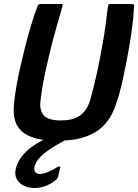

<svg xmlns="http://www.w3.org/2000/svg" viewBox="-20 -693 689 958"><path d="M265 9Q197 9 154 -4Q111 -17 88.5 -38Q66 -59 57.5 -84.5Q49 -110 48.5 -134Q48 -158 50 -177Q54 -216 61.5 -260Q69 -304 77 -340Q88 -387 101.5 -443.5Q115 -500 132 -557Q149 -614 167 -662Q169 -669 174.5 -671Q180 -673 186 -673Q211 -673 235 -673Q259 -673 284 -673Q293 -673 293 -670Q293 -667 288 -649Q276 -609 264.5 -567Q253 -525 241 -482Q222 -406 206.5 -335.5Q191 -265 183 -197Q179 -174 181.5 -156.5Q184 -139 191.5 -126.5Q199 -114 211.5 -106.5Q224 -99 242 -95.5Q260 -92 283 -92Q312 -92 335.5 -97.5Q359 -103 377.5 -115.5Q396 -128 409.5 -148.5Q423 -169 431 -197Q450 -265 465 -335Q480 -405 493 -480Q501 -524 506.5 -566.5Q512 -609 517 -649Q520 -667 521.5 -670Q523 -673 533 -673Q558 -673 583.5 -673Q609 -673 634 -673Q642 -673 646 -671Q650 -669 649 -662Q647 -614 639.5 -557Q632 -500 622 -444Q612 -388 602 -341Q595 -305 584.5 -260.5Q574 -216 560 -177Q553 -153 537.5 -122Q522 -91 491 -60.5Q460 -30 405.5 -10.5Q351 9 265 9ZM153 245Q105 245 77.5 218.5Q50 192 58 152Q66 118 86.5 90.5Q107 63 136.5 41.5Q166 20 201 2Q213 -4 225.5 -8Q238 -12 252 -12H315Q322 -12 322 -8Q322 -4 314 1Q253 34 219 58.5Q185 83 170.5 102.5Q156 122 152 140Q148 160 158 168Q168 176 182 175Q198 174 222 164Q246 154 264 142Q271 137 276.5 137.5Q282 138 280 145L271 184Q270 193 263.5 200Q257 207 247 214Q225 229 202 237Q179 245 153 245Z"/></svg>

Font: Glory
Style: Bold Italic
Weight: 700
Italic angle: -12°
Version: Version 1.011